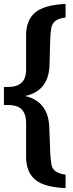

<svg xmlns="http://www.w3.org/2000/svg" viewBox="-21 -762 372 978"><path d="M313 196Q204 192 158 153Q112 114 112 37V-136Q112 -180 90.5 -203.5Q69 -227 20 -227H-1V-319H20Q64 -319 88 -340Q112 -361 112 -409V-583Q112 -659 158 -698Q204 -737 313 -742V-673Q277 -668 261 -655.5Q245 -643 240.5 -620.5Q236 -598 235 -564L231 -424Q224 -298 107 -273Q224 -246 230 -116L235 19Q237 51 240.5 73.5Q244 96 260 109Q276 122 313 128Z"/></svg>

Font: Piazzolla SC
Style: Bold
Weight: 700
Designer: Juan Pablo del Peral
Foundry: Huerta Tipografica
Version: Version 1.330